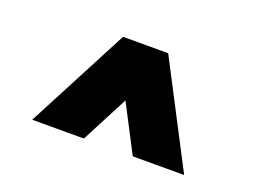

<svg xmlns="http://www.w3.org/2000/svg" viewBox="-62 -870 762 576"><g transform="rotate(20 318.5 -581.5)"><path d="M247 -745H391L561 -418H397L319 -568L241 -418H76Z"/></g></svg>

Font: BLUETTI 2.0
Style: Bold
Weight: 700
Designer: Stijn de Vries
Foundry: tokotype
Version: Version 2.005;October 31, 2023;FontCreator 14.0.0.2814 64-bi